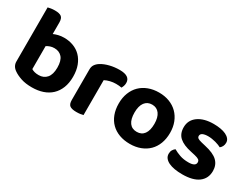

<svg xmlns="http://www.w3.org/2000/svg" viewBox="-60 -1150 2153 1657"><g transform="rotate(30 1016.5 -322.0)"><path d="M314 -496Q363 -496 406 -480Q449 -464 480.5 -432Q512 -400 530 -352.5Q548 -305 548 -242Q548 -179 529 -131Q510 -83 475.5 -50.5Q441 -18 392.5 -1.5Q344 15 284 15Q221 15 176 0Q131 -15 101 -36Q58 -65 58 -112V-651Q69 -654 87 -657Q105 -660 127 -660Q172 -660 191.5 -645Q211 -630 211 -588V-474Q231 -483 257 -489.5Q283 -496 314 -496ZM286 -376Q263 -376 244.5 -369.5Q226 -363 210 -353V-124Q222 -116 240 -111Q258 -106 282 -106Q332 -106 361.5 -140Q391 -174 391 -242Q391 -312 362.5 -344Q334 -376 286 -376Z M791 -1Q781 2 763 4.5Q745 7 723 7Q678 7 658 -7.5Q638 -22 638 -64V-369Q638 -397 652 -417Q666 -437 691 -452Q724 -472 770.5 -483.5Q817 -495 868 -495Q972 -495 972 -425Q972 -408 967 -394Q962 -380 956 -370Q933 -375 900 -375Q871 -375 842 -368Q813 -361 791 -349Z M1515 -241Q1515 -182 1497 -134.5Q1479 -87 1445.5 -54Q1412 -21 1365 -3Q1318 15 1260 15Q1202 15 1154.5 -2.5Q1107 -20 1073.5 -53Q1040 -86 1022 -133.5Q1004 -181 1004 -241Q1004 -299 1022.5 -346.5Q1041 -394 1074.5 -427Q1108 -460 1155.5 -478Q1203 -496 1260 -496Q1317 -496 1364 -478Q1411 -460 1444.5 -426.5Q1478 -393 1496.5 -346Q1515 -299 1515 -241ZM1260 -376Q1213 -376 1187 -341Q1161 -306 1161 -241Q1161 -174 1186.5 -139.5Q1212 -105 1260 -105Q1308 -105 1333.5 -140Q1359 -175 1359 -241Q1359 -305 1333 -340.5Q1307 -376 1260 -376Z M2000 -141Q2000 -67 1945 -25.5Q1890 16 1783 16Q1741 16 1706.5 10Q1672 4 1647 -8Q1622 -20 1608 -38Q1594 -56 1594 -80Q1594 -102 1603 -117.5Q1612 -133 1626 -143Q1655 -126 1692 -113Q1729 -100 1778 -100Q1849 -100 1849 -140Q1849 -157 1836.5 -166Q1824 -175 1794 -182L1754 -191Q1672 -208 1632 -243.5Q1592 -279 1592 -343Q1592 -414 1649.5 -455.5Q1707 -497 1804 -497Q1840 -497 1872 -491.5Q1904 -486 1927 -475Q1950 -464 1963.5 -447.5Q1977 -431 1977 -409Q1977 -389 1969 -373.5Q1961 -358 1948 -348Q1940 -353 1924.5 -359Q1909 -365 1891 -370Q1873 -375 1853 -378Q1833 -381 1816 -381Q1781 -381 1761.5 -371.5Q1742 -362 1742 -343Q1742 -329 1753 -321Q1764 -313 1793 -306L1831 -297Q1922 -277 1961 -239Q2000 -201 2000 -141Z"/></g></svg>

Font: Baloo Chettan 2
Style: Bold
Weight: 700
Designer: Maithili Shingre, Unnati Kotecha and Ek Type
Foundry: Ek Type
Version: Version 1.640;hotconv 1.0.111;makeotfexe 2.5.65597; ttfautoh